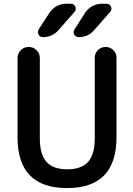

<svg xmlns="http://www.w3.org/2000/svg" viewBox="-20 -1001 701 1010"><path d="M72.3 -278.3V-696.3Q72.3 -719.7 89.4 -736.8Q106.4 -753.9 129.9 -753.9H131.8Q155.3 -753.9 172.4 -736.8Q189.5 -719.7 189.5 -696.3V-273.4Q189.5 -188.5 224.6 -149.4Q259.8 -110.4 334 -110.4Q408.2 -110.4 443.4 -149.4Q478.5 -188.5 478.5 -273.4V-697.3Q478.5 -720.7 495.1 -737.3Q511.7 -753.9 535.6 -753.9Q559.6 -753.9 576.2 -737.3Q592.8 -720.7 592.8 -697.3V-278.3Q592.8 -11.7 332.5 -11.7Q72.3 -11.7 72.3 -278.3ZM240.2 -933.6Q254.9 -956.1 278.3 -968.8Q301.8 -981.4 329.1 -981.4H352.5Q369.1 -981.4 376 -966.3Q382.8 -951.2 372.1 -938.5L287.1 -841.8Q254.9 -805.7 206.1 -805.7Q190.4 -805.7 182.6 -819.3Q179.7 -826.2 179.7 -832Q179.7 -839.8 183.6 -846.7ZM427.7 -933.6Q442.4 -956.1 465.8 -968.8Q489.3 -981.4 516.6 -981.4H540Q556.6 -981.4 563.5 -965.8Q566.4 -960 566.4 -955.1Q566.4 -946.3 559.6 -938.5L475.6 -842.8Q443.4 -805.7 394.5 -805.7Q377.9 -805.7 370.1 -819.3Q367.2 -826.2 367.2 -833Q367.2 -839.8 372.1 -846.7Z"/></svg>

Font: Gen Jyuu Gothic P Medium
Style: Regular
Weight: 500
Designer: [Source Han Sans]
Ryoko NISHIZUKA  (kana & ideographs); Paul D. Hunt (Latin, Greek & Cyrillic); Wenlong ZHANG  (bopomofo
Version: Version 1.002.20150607